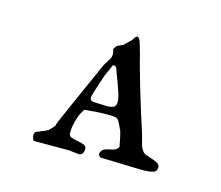

<svg xmlns="http://www.w3.org/2000/svg" viewBox="-53 -734 459 398"><g transform="rotate(15 176.5 -534.5)"><path d="M137.7 -521Q137.7 -516.6 140.6 -515.1Q143.6 -513.7 146 -513.7Q151.9 -513.7 160.2 -513.2Q168.5 -512.7 174.8 -512.7Q182.6 -512.7 188 -515.1Q193.4 -517.6 193.4 -526.4V-531.2Q190.9 -544.4 186 -557.1Q181.2 -569.8 175.8 -584.5Q174.8 -588.4 172.9 -593.3Q170.9 -598.1 166.5 -598.1Q164.1 -598.1 163.3 -595.7Q162.6 -593.3 161.6 -591.3Q159.2 -585.9 156.7 -580.6Q154.3 -575.2 152.8 -571.8Q151.9 -568.8 149.7 -562.3Q147.5 -555.7 145 -548.1Q142.6 -540.5 140.4 -533.7Q138.2 -526.9 137.7 -524.4ZM42.5 -414.6V-415.5Q42.5 -421.4 45.9 -422.9Q49.3 -424.3 53.2 -425.8Q53.7 -426.3 55.9 -427.2Q58.1 -428.2 61 -429.2Q64 -430.2 66.4 -431.4Q68.8 -432.6 69.3 -433.1Q70.3 -433.1 74.2 -437.5Q78.1 -441.9 80.6 -444.3Q82.5 -447.8 82.5 -449.2Q82.5 -450.7 84.5 -455.1Q87.9 -462.9 95.9 -481.2Q104 -499.5 113.3 -520.5Q122.6 -541.5 131.6 -561.5Q140.6 -581.5 146 -593.8Q148.4 -598.1 153.3 -605.5Q158.2 -612.8 158.2 -618.2V-622.6Q158.2 -623.5 157.2 -626.5L156.2 -629.4Q156.2 -631.3 158.7 -634.5Q161.1 -637.7 162.1 -638.7Q163.6 -639.6 169.7 -642.1Q175.8 -644.5 175.8 -645.5Q176.3 -646 178 -647.7Q179.7 -649.4 181.9 -651.6Q184.1 -653.8 186.3 -655.8Q188.5 -657.7 189.5 -658.7Q189.9 -659.7 192.4 -663.8Q194.8 -668 198.7 -668Q201.7 -667 203.6 -662.8Q205.6 -658.7 207 -653.6Q208.5 -648.4 209.7 -643.6Q210.9 -638.7 211.9 -636.7Q215.3 -622.1 220.7 -603Q226.1 -584 232.4 -562.3Q238.8 -540.5 246.1 -517.8Q253.4 -495.1 260.3 -473.1Q262.7 -464.8 264.6 -456.3Q266.6 -447.8 272 -440.9Q274.4 -437.5 280.8 -435.3Q287.1 -433.1 293.7 -430.9Q300.3 -428.7 305.2 -425.8Q310.1 -422.9 310.1 -418Q310.1 -408.2 301.5 -406Q293 -403.8 283.7 -403.8H272Q267.6 -403.8 255.9 -404.3Q244.1 -404.8 231 -405Q217.8 -405.3 206.1 -405.8Q194.3 -406.2 189.5 -406.2Q184.1 -408.7 184.1 -414.1V-414.6Q184.1 -415 184.6 -415.5Q184.6 -416 185.1 -416.5Q187.5 -422.4 192.1 -424.3Q196.8 -426.3 202.1 -427.2Q207.5 -428.2 212.4 -429.9Q217.3 -431.6 220.7 -436.5L221.2 -439.5L220.7 -440.9Q220.2 -443.8 219.2 -448.5Q218.3 -453.1 217.3 -458Q216.3 -462.9 215.3 -466.3Q214.4 -469.7 213.9 -470.7Q213.4 -471.2 212.4 -473.6Q211.4 -476.1 210 -479.2Q208.5 -482.4 207 -485.1Q205.6 -487.8 204.6 -489.3Q202.1 -494.6 196 -495.4Q189.9 -496.1 184.1 -496.1H179.2Q166.5 -496.1 155.5 -495.4Q144.5 -494.6 130.9 -493.2Q129.4 -491.7 129.4 -490.7Q126 -485.4 124.3 -482.2Q122.6 -479 120.1 -470.7Q114.7 -454.6 114.7 -439.5Q114.7 -432.6 120.8 -430.4Q127 -428.2 134.3 -427Q141.6 -425.8 147.7 -423.6Q153.8 -421.4 153.8 -414.1Q153.8 -409.7 151.6 -406Q149.4 -402.3 145.5 -401.4Q144 -401.4 141.1 -401.6Q138.2 -401.9 134.8 -402.3Q131.3 -402.8 128.4 -403.1Q125.5 -403.3 124 -403.8H104H95.7H61.5H48.3Q44.4 -403.8 43.5 -408.7Q42.5 -413.6 42.5 -414.6Z"/></g></svg>

Font: IM FELL French Canon SC
Style: Regular
Weight: 400
Designer: Igino Marini
Foundry: Igino Marini
Version: 3.00